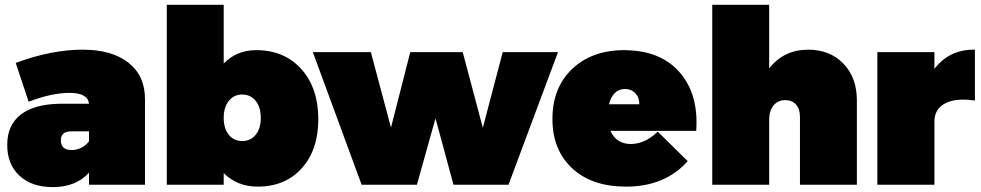

<svg xmlns="http://www.w3.org/2000/svg" viewBox="-20 -762 4046 792"><path d="M9.8 -164.1Q9.8 -246.1 65.7 -289.3Q121.6 -332.5 227.1 -334H347.2Q342.3 -378.9 267.1 -378.9Q195.3 -378.9 103 -344.2L98.1 -342.8L44.9 -502L48.8 -503.9Q193.4 -557.1 320.8 -557.1Q441.4 -557.1 509.8 -503.4Q578.1 -449.7 578.1 -353V0H347.2V-49.8Q293.5 9.8 198.2 9.8Q110.4 9.8 60.1 -37.4Q9.8 -84.5 9.8 -164.1ZM231 -183.1Q231 -143.1 275.9 -143.1Q296.4 -143.1 315.4 -152.6Q334.5 -162.1 347.2 -179.2V-220.2H273.9Q231 -220.2 231 -183.1Z M668 0V-742.2H902.8V-500Q956.5 -555.2 1036.6 -555.2Q1152.8 -555.2 1222.9 -477.1Q1293 -398.9 1293 -270Q1293 -144 1224.9 -68.1Q1156.7 7.8 1043 7.8Q958.5 7.8 902.8 -47.9V0ZM979 -180.2Q1013.7 -180.2 1034.7 -206.1Q1055.7 -231.9 1055.7 -275.9Q1055.7 -319.8 1034.7 -345.9Q1013.7 -372.1 979 -372.1Q944.8 -372.1 923.8 -345.9Q902.8 -319.8 902.8 -275.9Q902.8 -231.9 923.8 -206.1Q944.8 -180.2 979 -180.2Z M1270.5 -546.9H1509.8L1592.8 -235.8L1672.4 -546.9H1888.7L1971.7 -234.9L2053.7 -546.9H2281.7L2077.6 0H1850.6L1776.4 -273.9L1699.7 0H1471.7Z M2258.8 -271Q2258.8 -400.4 2340.3 -477.8Q2421.9 -555.2 2556.2 -555.2Q2560.1 -555.2 2568.1 -554.7Q2576.2 -554.2 2580.1 -554.2Q2714.8 -546.9 2788.1 -458.3Q2861.3 -369.6 2852.1 -226.1V-222.2H2498Q2522.5 -168 2582 -168Q2638.2 -168 2689.9 -215.8L2692.9 -219.2L2816.9 -97.2L2814 -94.2Q2721.2 7.8 2562 7.8Q2421.4 7.8 2340.1 -67.9Q2258.8 -143.6 2258.8 -271ZM2492.2 -332H2617.2Q2617.7 -359.4 2600.8 -377.2Q2584 -395 2558.1 -395Q2533.2 -395 2516.1 -378.2Q2499 -361.3 2492.2 -332Z M2918 0V-742.2H3152.8V-480Q3213.4 -557.1 3314 -557.1Q3403.3 -557.1 3459 -499.5Q3514.6 -441.9 3514.6 -348.1V0H3279.8V-280.8Q3279.8 -312.5 3263.4 -330.8Q3247.1 -349.1 3219.7 -349.1Q3189 -349.1 3170.9 -327.1Q3152.8 -305.2 3152.8 -268.1V0Z M3599.1 0V-546.9H3834.5V-478Q3895.5 -557.1 3996.1 -557.1H4001.5V-347.2L3995.1 -348.1Q3972.2 -351.1 3954.1 -351.1Q3897.5 -351.1 3866 -327.6Q3834.5 -304.2 3834.5 -261.2V0Z"/></svg>

Font: Trueno UltraBlack
Style: Regular
Weight: 950
Designer: Julieta Ulanovsky
Foundry: Julieta Ulanovsky
Version: Version 3.001b | FøM Fix